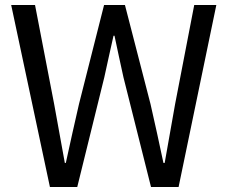

<svg xmlns="http://www.w3.org/2000/svg" viewBox="-20 -753 918 773"><path d="M181 0H291L400 -442C412 -500 425 -553 437 -609H441C453 -553 464 -500 477 -442L588 0H699L851 -733H762L685 -334C671 -256 657 -177 643 -97H638C621 -177 604 -256 586 -334L483 -733H399L298 -334C280 -255 262 -176 245 -97H241C227 -176 212 -255 198 -334L121 -733H25Z"/></svg>

Font: Squished Noto Sans CJK JP Regular
Style: Regular
Weight: 400
Designer: Ryoko NISHIZUKA (kana & ideographs); Paul D. Hunt (Latin, Greek & Cyrillic); Wenlong ZHANG (bopomofo); Sandoll Communica
Foundry: Adobe Systems Incorporated
Version: Version 1.004;PS 1.004;hotconv 1.0.82;makeotf.lib2.5.63406